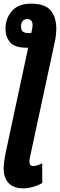

<svg xmlns="http://www.w3.org/2000/svg" viewBox="-31 -790 328 1050"><path d="M96 240Q44 240 16.5 211.5Q-11 183 -11 132Q-11 114 -8 92Q-5 70 -1 50L123 -529H115Q49 -529 24 -559Q-1 -589 -1 -633Q-1 -689 34 -729.5Q69 -770 139 -770Q215 -770 246 -733Q277 -696 277 -631Q277 -620 275 -600Q273 -580 269 -563L134 65Q133 72 131.5 78.5Q130 85 130 94Q130 118 151 118Q161 118 175 113.5Q189 109 200 103V211Q176 225 148 232.5Q120 240 96 240ZM129 -609H140L145 -633Q147 -643 147 -652Q147 -671 138.5 -678.5Q130 -686 117 -686Q102 -686 93 -674.5Q84 -663 84 -645Q84 -626 93.5 -617.5Q103 -609 129 -609Z"/></svg>

Font: Noto Sans ExtraCondensed ExtraBold
Style: Italic
Weight: 800
Width: 2
Italic angle: -12°
Designer: Monotype Design Team
Foundry: Monotype Imaging Inc.
Version: Version 2.013; ttfautohint (v1.8.4.7-5d5b)